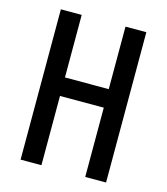

<svg xmlns="http://www.w3.org/2000/svg" viewBox="-108 -797 764 881"><g transform="rotate(15 274.5 -357.0)"><path d="M478 0H379V-329H171V0H72V-714H171V-417H379V-714H478Z"/></g></svg>

Font: Noto Sans Gurmukhi ExtraCondensed Medium
Style: Regular
Weight: 500
Width: 2
Designer: Jelle Bosma - Monotype Design Team
Foundry: Monotype Imaging Inc.
Version: Version 2.004; ttfautohint (v1.8.4.7-5d5b)